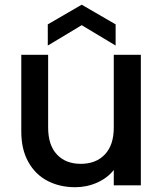

<svg xmlns="http://www.w3.org/2000/svg" viewBox="-20 -782 689 810"><path d="M69.8 -227.1V-550.8H183.1V-244.1Q183.1 -169.9 220 -130.4Q256.8 -90.8 320.8 -90.8Q384.8 -90.8 422.4 -130.4Q460 -169.9 460 -244.1V-550.8H574.2V0H460V-64.9Q433.1 -30.8 389.6 -11.5Q346.2 7.8 296.9 7.8Q231.9 7.8 180.4 -19Q128.9 -45.9 99.4 -98.9Q69.8 -151.9 69.8 -227.1ZM181.6 -589.8V-679.2L324.7 -762.2L467.8 -679.2V-589.8L324.7 -675.8Z"/></svg>

Font: Poppins Medium
Style: Regular
Weight: 500
Designer: Ninad Kale (Devanagari), Jonny Pinhorn (Latin)
Foundry: Indian Type Foundry
Version: 4.004